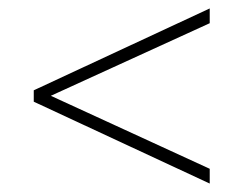

<svg xmlns="http://www.w3.org/2000/svg" viewBox="-20 -458 581 455"><path d="M477 -23 60 -217V-244L477 -438V-403L83 -223V-239L477 -58Z"/></svg>

Font: Ysabeau Infant ExtraLight
Style: Regular
Weight: 250
Designer: Christian Thalmann (Catharsis Fonts)
Version: Version 2.001;gftools[0.9.30]; featfreeze: ss01,ss02,lnum